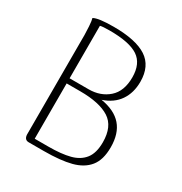

<svg xmlns="http://www.w3.org/2000/svg" viewBox="-165 -822 894 944"><g transform="rotate(30 282.0 -350.5)"><path d="M493 -180Q493 -109 461.5 -70Q430 -31 370.5 -15.5Q311 0 217 0H131Q107 0 105 -28V-594Q105 -611 103 -642Q101 -673 97 -686Q123 -701 210 -701Q336 -701 397 -661Q458 -621 458 -532Q458 -469 427.5 -424.5Q397 -380 337 -360Q416 -347 454.5 -302.5Q493 -258 493 -180ZM148 -671V-373H256Q323 -373 368 -412.5Q413 -452 413 -531Q413 -609 363.5 -642Q314 -675 202 -675Q161 -675 148 -671ZM447 -182Q447 -272 391 -308Q335 -344 225 -344H148V-30H226Q299 -30 347 -42.5Q395 -55 421 -88Q447 -121 447 -182Z"/></g></svg>

Font: Arima Madurai ExtraLight
Style: Regular
Weight: 275
Designer: Joana Correia and Natanael Gama
Foundry: NDISCOVER
Version: Version 1.020